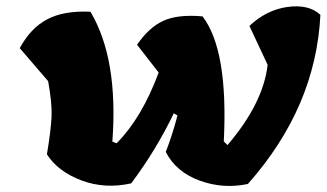

<svg xmlns="http://www.w3.org/2000/svg" viewBox="-20 -600 1058 622"><path d="M705 -142 717 -130Q833 -266 847 -390L788 -516Q843 -568 911.5 -577.5Q980 -587 1018 -552Q1003 -252 783 -4Q703 13 626.5 -15Q550 -43 517 -108Q537 -158 555 -226L543 -233Q486 -114 405 -6Q320 13 244 -15.5Q168 -44 132 -100Q145 -178 147 -221.5Q149 -265 136 -337L44 -444Q79 -509 133 -537.5Q187 -566 273 -562Q364 -409 344 -141L358 -136Q440 -219 494 -365L424 -455Q463 -512 510 -533Q557 -554 636 -547Q720 -438 705 -142Z"/></svg>

Font: Tillana ExtraBold
Style: Regular
Weight: 800
Designer: Lipi Raval (Devanagari, Latin), Jonny Pinhorn (Latin)
Foundry: Indian Type Foundry
Version: Version 2.003;PS 1.0;hotconv 1.0.79;makeotf.lib2.5.61930; tt